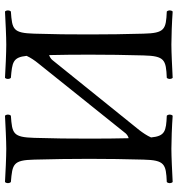

<svg xmlns="http://www.w3.org/2000/svg" viewBox="8 -698 695 750"><g transform="rotate(-90 355.0 -322.5)"><path d="M599 -109C597 -191.5 596 -237 596 -320C596 -403 596.5 -452 599 -536C601.5 -619 615.5 -622 685.5 -627C691.5 -633 691.5 -644 685.5 -650C648.5 -648 586 -645 556 -645C526 -645 458.5 -648 426.5 -650C420.5 -644 420.5 -633 426.5 -627C487 -621.8 506.8 -619.6 512.3 -565.5C505.4 -550.2 493.9 -533.2 483 -520L209 -178C202.7 -171.7 195.6 -167.8 190.6 -167.1C189.5 -217.7 189 -258.6 189 -320C189 -403 189.5 -452 192 -536C194.5 -619 208.5 -622 278.5 -627C284.5 -633 284.5 -644 278.5 -650C241.5 -648 179 -645 149 -645C119 -645 51.5 -648 19.5 -650C13.5 -644 13.5 -633 19.5 -627C89.5 -621 105 -619 107 -536C109 -453 110 -404 110 -321C110 -238 109 -192 107 -109C105 -26 89.5 -21 19.5 -18C13.5 -12 13.5 -1 19.5 5C58.5 3 119.5 0 149.5 0C179.5 0 237.5 2 278.5 5C284.5 -1 284.5 -12 278.5 -18C218 -20.6 198.9 -24.7 193.6 -79.4C200.7 -95.5 211.7 -111.5 222 -125L496 -465C500.7 -470.6 507.9 -475.3 515.3 -477.5C516.4 -425.5 517 -382.7 517 -321C517 -238 516 -192 514 -109C512 -26 496.5 -21 426.5 -18C420.5 -12 420.5 -1 426.5 5C465.5 3 526.5 0 556.5 0C586.5 0 644.5 2 685.5 5C691.5 -1 691.5 -12 685.5 -18C615.5 -21 601 -26 599 -109Z"/></g></svg>

Font: Libertinus Serif Display
Style: Regular
Weight: 400
Designer: Philipp H. Poll
Foundry: Khaled Hosny
Version: Version 6.1